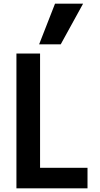

<svg xmlns="http://www.w3.org/2000/svg" viewBox="-20 -1020 540 1040"><path d="M69 0V-730H197V-111H454V0ZM309 -780H192L278 -1000H430Z"/></svg>

Font: M PLUS 1 Code SemiBold
Style: Regular
Weight: 600
Designer: Coji Morishita
Foundry: UNDERFOREST DESIGN
Version: Version 1.005